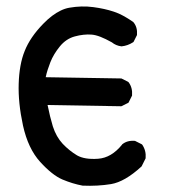

<svg xmlns="http://www.w3.org/2000/svg" viewBox="-20 -583 540 607"><path d="M241.2 3.9Q209.5 -2 177.2 -15.6Q161.1 -22.5 143.6 -36.4Q126 -50.3 106.9 -71.3Q68.8 -113.3 52.7 -186Q37.1 -258.3 39.1 -318.4Q40 -348.6 44.7 -374.5Q49.3 -400.4 58.1 -421.9Q75.2 -465.3 116.7 -507.8Q130.9 -522.5 144.5 -532.7Q158.2 -543 171.9 -549.6Q185.5 -556.2 199.2 -558.6Q238.3 -565.4 274.9 -560.5Q311 -555.7 338.9 -546.4Q348.1 -543.5 358.2 -538.8Q368.2 -534.2 378.9 -527.8Q389.6 -521.5 400.9 -513.7L401.4 -513.2L401.9 -512.7Q415 -497.1 413.1 -473.1V-472.2L412.6 -471.2L402.8 -451.7L401.9 -450.2L400.4 -449.2Q383.8 -438.5 364.7 -436.5H364.3H363.8Q346.7 -438.5 333.5 -449.2Q313.5 -460.4 297.6 -466.6Q281.7 -472.7 269.5 -473.6Q257.3 -474.6 243.9 -473.1Q230.5 -471.7 216.3 -467.8Q189 -460.4 169.4 -436.5Q149.4 -412.1 139.2 -386.2Q134.8 -375 130.9 -363Q127 -351.1 124.5 -338.9L362.3 -335H363.8L364.7 -334.5L384.3 -324.7L385.7 -323.7L386.7 -322.8Q399.4 -305.7 397.5 -281.7V-280.8L397 -279.8L387.2 -260.3L386.2 -258.3L384.3 -257.3L364.7 -247.6L363.8 -247.1H362.3L130.4 -251Q137.7 -214.4 147 -183.6Q157.7 -150.4 178.2 -128.4Q199.2 -106.4 223.6 -91.8Q247.6 -78.1 290 -81.1Q332 -84 365.7 -125.5V-126L366.2 -126.5Q381.8 -139.6 405.8 -137.7H406.7L407.7 -137.2L427.2 -127.4L428.7 -126.5L429.7 -125.5Q442.4 -106.9 440.4 -83.5V-82.5L439.9 -81.5L428.2 -58.1L427.7 -57.1L426.8 -56.2Q374.5 -8.3 331.1 -1Q288.6 5.9 241.7 3.9Z"/></svg>

Font: NaikaiFont
Style: SemiBold
Weight: 600
Version: Version 1.89